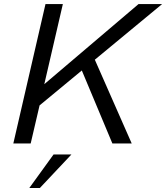

<svg xmlns="http://www.w3.org/2000/svg" viewBox="-20 -710 822 950"><path d="M782.2 -689.9 449.2 -414.6 631.8 0H536.1L384.8 -361.3L175.8 -188.5L131.8 0H45.9L205.1 -689.9H291L199.2 -293.5L665.5 -689.9ZM125 220.2 245.1 54.2H333.5L177.2 220.2Z"/></svg>

Font: HK Grotesk Medium Legacy Italic
Style: Regular
Weight: 500
Italic angle: -13°
Designer: Alfredo Marco Pradil
Foundry: Hanken Design Co.
Version: Version 2.022;PS 002.022;hotconv 1.0.88;makeotf.lib2.5.64775